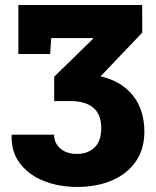

<svg xmlns="http://www.w3.org/2000/svg" viewBox="-20 -548 617 761"><path d="M285.6 192.9Q213.9 192.9 154.3 169.4Q94.7 146 59.6 100.3Q24.4 54.7 25.9 -11.2L26.9 -14.2H194.3Q194.3 18.6 218.8 40.3Q243.2 62 284.7 62Q328.1 62 354.7 36.6Q381.3 11.2 381.3 -40.5Q381.3 -147.5 257.3 -147.5H194.8V-244.1L349.1 -394.5L348.1 -397H183.1L178.7 -334H52.7V-528.3H543.5L543.9 -418.9L378.9 -245.6Q462.4 -225.6 507.3 -168.9Q552.2 -112.3 552.2 -26.4Q552.2 42.5 518.6 91.6Q484.9 140.6 424.8 166.7Q364.7 192.9 285.6 192.9Z"/></svg>

Font: Roboto Slab Black
Style: Regular
Weight: 900
Designer: Google
Version: Version 2.000; ttfautohint (v1.8.1.43-b0c9)